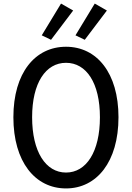

<svg xmlns="http://www.w3.org/2000/svg" viewBox="-20 -1042 740 1076"><path d="M214 -844 266 -819 390 -983 322 -1022ZM403 -844 455 -819 579 -983 511 -1022ZM55 -385C55 -135 177 14 350 14C522 14 644 -135 644 -385C644 -634 522 -780 350 -780C177 -780 55 -634 55 -385ZM540 -385C540 -192 464 -75 350 -75C236 -75 160 -192 160 -385C160 -577 236 -690 350 -690C464 -690 540 -577 540 -385Z"/></svg>

Font: Kawkab Mono Light
Style: Bold
Weight: 400
Monospace: yes
Designer: Abdullah Arif
Foundry: Abdullah Arif
Version: Version 1.000;PS 000.500;hotconv 1.0.88;makeotf.lib2.5.64775